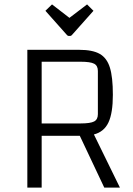

<svg xmlns="http://www.w3.org/2000/svg" viewBox="-20 -851 604 871"><path d="M453 0 342 -235H169V0H104V-625H340Q400 -625 432.5 -606.5Q465 -588 478.5 -544.5Q492 -501 492 -421Q492 -338 472 -295.5Q452 -253 406 -241L524 0ZM169 -291H345Q390 -291 407 -300Q424 -309 424 -333V-529Q424 -553 407 -562Q390 -571 345 -571H169ZM295 -770 375 -831 404 -802 307 -693Q303 -688 299 -688H291Q287 -688 283 -693L186 -802L216 -831Z"/></svg>

Font: Changa ExtraLight
Style: Regular
Weight: 275
Designer: Eduardo Rodriguez Tunni
Foundry: Eduardo Rodriguez Tunni
Version: Version 2.002; ttfautohint (v1.5) -l 8 -r 50 -G 200 -x 14 -H